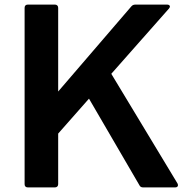

<svg xmlns="http://www.w3.org/2000/svg" viewBox="-20 -778 825 835"><path d="M101 37H219C227 37 233 32 233 23V-197L367 -349L586 27C589 34 595 37 602 37H742C750 37 754 33 754 27C754 25 753 23 752 20L464 -457L715 -741C717 -744 719 -747 719 -749C719 -754 715 -758 707 -758H569C562 -758 556 -756 551 -750L233 -380V-744C233 -753 227 -758 219 -758H101C92 -758 87 -753 87 -744V23C87 32 92 37 101 37Z"/></svg>

Font: LINE Seed JP App_OTF Bold
Style: Regular
Weight: 700
Designer: LINE & Fontrix & Fontworks
Version: Version 1.009